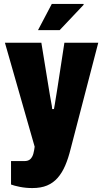

<svg xmlns="http://www.w3.org/2000/svg" viewBox="-20 -745 519 975"><path d="M144 210Q111 210 81 204Q51 198 36 192V73H104Q124 73 134.5 62.5Q145 52 149.5 35Q154 18 156 0L5 -528H190L227 -301Q230 -285 233 -264.5Q236 -244 240 -225Q244 -206 245 -191H254Q256 -201 258 -213.5Q260 -226 262.5 -241.5Q265 -257 267.5 -272Q270 -287 272 -300L307 -528H479L339 10Q327 59 311 96Q295 133 272.5 158.5Q250 184 219 197Q188 210 144 210ZM173 -592 243 -725H404L405 -721L283 -592Z"/></svg>

Font: Archivo Condensed Black
Style: Regular
Weight: 900
Width: 3
Designer: Hector Gatti
Foundry: Omnibus-Type
Version: Version 2.001